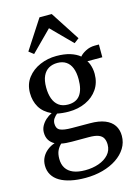

<svg xmlns="http://www.w3.org/2000/svg" viewBox="-155 -904 885 1243"><g transform="rotate(-15 288.0 -282.0)"><path d="M259 258.5Q205 258.5 161.8 249.2Q118.5 240 87.8 221.8Q57 203.5 40.8 176.2Q24.5 149 24.5 113.5Q24.5 83 37.5 58.2Q50.5 33.5 73 15.8Q95.5 -2 122.5 -10.5Q98.5 -23.5 85.8 -44.2Q73 -65 73 -95Q73 -118.5 84.2 -139.2Q95.5 -160 113.8 -176.5Q132 -193 154.5 -203.5Q102 -227.5 77.2 -269.2Q52.5 -311 52.5 -365.5Q52.5 -424.5 84.8 -466.5Q117 -508.5 168.8 -530.8Q220.5 -553 278.5 -553Q332 -553 371 -540.8Q410 -528.5 435 -507.5Q446.5 -523 475 -538.2Q503.5 -553.5 537.5 -553.5H565V-468H465Q472 -458 477.5 -443.8Q483 -429.5 486.2 -412.8Q489.5 -396 489.5 -377.5Q489.5 -318.5 460 -275Q430.5 -231.5 379.5 -207.8Q328.5 -184 265 -184Q244.5 -184 224.5 -186Q204.5 -188 187.5 -191.5Q174.5 -181 164.2 -166.5Q154 -152 154 -132.5Q154 -99.5 177.8 -88Q201.5 -76.5 257.5 -76.5L376.5 -76Q437.5 -76 477 -60Q516.5 -44 536 -14.5Q555.5 15 555.5 55.5Q555.5 100.5 532.5 137.8Q509.5 175 469 202Q428.5 229 374.8 243.8Q321 258.5 259 258.5ZM270 210Q319.5 210 360.8 195.5Q402 181 427 153.5Q452 126 452 87.5Q452 62.5 443.2 45Q434.5 27.5 412 18.2Q389.5 9 346.5 9H233Q212.5 9 195 7.5Q177.5 6 163.5 3Q146.5 18 136 40Q125.5 62 125.5 95.5Q125.5 132.5 141.8 158Q158 183.5 190 196.8Q222 210 270 210ZM272.5 -229.5Q327.5 -229.5 353.8 -265.5Q380 -301.5 380 -370.5Q380 -415 367.8 -445.8Q355.5 -476.5 331.8 -492.2Q308 -508 274 -508Q240.5 -508 215.8 -493.8Q191 -479.5 177 -449.8Q163 -420 163 -372.5Q163 -330.5 174.5 -298.2Q186 -266 210.2 -247.8Q234.5 -229.5 272.5 -229.5ZM144 -602.5 112 -627.5 239 -823H321L448 -627L415.5 -602.5L280 -739Z"/></g></svg>

Font: Merriweather 60pt Medium
Style: Regular
Weight: 500
Version: Version 2.100